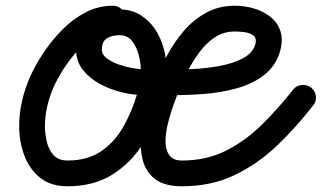

<svg xmlns="http://www.w3.org/2000/svg" viewBox="-20 -606 1124 671"><path d="M374 -586Q393 -586 406 -573Q419 -560 419 -541Q419 -522 406 -509Q393 -496 374 -496Q339 -496 307 -476Q275 -456 248 -425.5Q221 -395 200 -361.5Q179 -328 167 -301Q153 -269 145 -234Q137 -199 137 -165Q137 -139 143.5 -111Q150 -83 167 -64Q184 -45 216 -45Q286 -45 333.5 -77.5Q381 -110 411 -163Q441 -216 459 -277Q465 -298 468.5 -320Q472 -342 472 -364Q472 -385 465 -413Q458 -441 442 -462Q426 -483 398 -483Q371 -483 353.5 -472Q336 -461 336 -432Q336 -415 353.5 -402Q371 -389 395.5 -380.5Q420 -372 443 -368Q466 -364 478 -364Q501 -364 545 -363Q589 -362 641 -364Q693 -366 742 -374.5Q791 -383 826.5 -401Q862 -419 872 -450Q878 -472 866 -481.5Q854 -491 835 -493.5Q816 -496 801 -496Q761 -496 730 -475Q699 -454 675 -421Q651 -388 633 -351.5Q615 -315 603 -284Q597 -269 586.5 -240Q576 -211 567.5 -177.5Q559 -144 558.5 -114Q558 -84 571 -64.5Q584 -45 616 -45Q703 -45 772 -80.5Q841 -116 897.5 -172.5Q954 -229 1004 -292Q1015 -307 1033.5 -309Q1052 -311 1067 -300Q1082 -288 1084 -269.5Q1086 -251 1074 -237Q1015 -161 948 -97Q881 -33 799.5 6Q718 45 616 45Q554 45 521.5 19.5Q489 -6 478.5 -48Q468 -90 473 -138.5Q478 -187 491.5 -234.5Q505 -282 520 -318Q538 -363 563 -410.5Q588 -458 622 -497.5Q656 -537 700.5 -561.5Q745 -586 801 -586Q836 -586 869 -576Q902 -566 926.5 -546Q951 -526 960.5 -495.5Q970 -465 958 -424Q942 -373 901.5 -342.5Q861 -312 806 -297Q751 -282 690.5 -277.5Q630 -273 574.5 -273.5Q519 -274 478 -274Q445 -274 405.5 -283.5Q366 -293 329.5 -312.5Q293 -332 269.5 -362Q246 -392 246 -432Q246 -499 290 -536Q334 -573 398 -573Q439 -573 470 -554Q501 -535 521.5 -504.5Q542 -474 552 -437Q562 -400 562 -364Q562 -335 557.5 -307Q553 -279 545 -252Q522 -171 479.5 -103.5Q437 -36 372 4.5Q307 45 216 45Q157 45 119.5 14.5Q82 -16 64.5 -64Q47 -112 47 -165Q47 -209 57 -253Q67 -297 85 -337Q103 -378 132 -421.5Q161 -465 198 -502.5Q235 -540 279.5 -563Q324 -586 374 -586Q374 -586 374 -586Q374 -586 374 -586Z"/></svg>

Font: FRB American Cursive Black
Style: Bold Italic
Weight: 900
Italic angle: -25°
Version: Version 2.0;Modular Font Editor K font №1